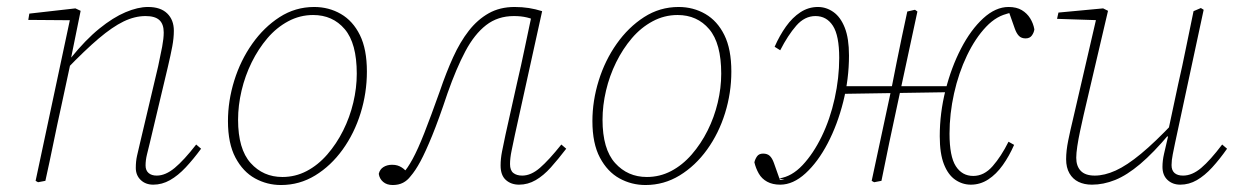

<svg xmlns="http://www.w3.org/2000/svg" viewBox="-20 -518 3546 550"><path d="M89 4 82 0 183 -474 188 -460 61 -461 64 -479 196 -494 211 -487 184 -354 185 -351 156 -216Q144 -162 133 -108Q122 -54 110 0ZM419 11Q397 11 383 -2.5Q369 -16 369 -37Q369 -56 372.5 -71.5Q376 -87 381 -108L433 -328Q440 -360 444.5 -384Q449 -408 449 -425Q449 -449 436.5 -460.5Q424 -472 397 -472Q366 -472 334 -456.5Q302 -441 262.5 -407.5Q223 -374 170 -319L169 -352H183Q225 -404 264.5 -436Q304 -468 339.5 -483Q375 -498 404 -498Q440 -498 459 -479.5Q478 -461 478 -430Q478 -409 473.5 -385Q469 -361 461 -327L409 -108Q405 -92 401 -75.5Q397 -59 397 -44Q397 -30 405.5 -22.5Q414 -15 429 -15Q454 -15 480.5 -37Q507 -59 542 -104L556 -92Q534 -62 512 -38.5Q490 -15 467 -2Q444 11 419 11Z M785 12Q745 12 710.5 -7Q676 -26 654.5 -66.5Q633 -107 633 -171Q633 -229 651 -287Q669 -345 702.5 -392.5Q736 -440 781 -469Q826 -498 880 -498Q922 -498 956.5 -478Q991 -458 1011 -417.5Q1031 -377 1031 -313Q1031 -252 1013 -194Q995 -136 961.5 -89.5Q928 -43 883 -15.5Q838 12 785 12ZM789 -11Q826 -11 858.5 -28Q891 -45 917.5 -75.5Q944 -106 963 -144Q982 -182 992 -224Q1002 -266 1002 -307Q1002 -394 967.5 -434.5Q933 -475 877 -475Q839 -475 805.5 -457Q772 -439 746 -408.5Q720 -378 701 -339.5Q682 -301 672 -258.5Q662 -216 662 -175Q662 -91 698 -51Q734 -11 789 -11Z M1105 12Q1088 12 1077.5 3Q1067 -6 1065 -20Q1068 -33 1078.5 -39.5Q1089 -46 1103 -46Q1112 -46 1118.5 -44Q1125 -42 1130.5 -38.5Q1136 -35 1140 -31L1152 -22L1139 -15L1133 -20Q1147 -35 1162 -62.5Q1177 -90 1195.5 -137Q1214 -184 1240 -257Q1258 -310 1278 -354Q1298 -398 1323 -430Q1348 -462 1380 -480Q1412 -498 1454 -498Q1476 -498 1495 -495Q1514 -492 1533 -486L1455 -132Q1450 -108 1445.5 -86.5Q1441 -65 1441 -48Q1441 -30 1450.5 -22.5Q1460 -15 1476 -15Q1501 -15 1526.5 -37Q1552 -59 1588 -104L1602 -92Q1579 -62 1558 -38.5Q1537 -15 1514.5 -2Q1492 11 1467 11Q1444 11 1429 -2.5Q1414 -16 1414 -44Q1414 -63 1418 -83.5Q1422 -104 1428 -132L1461 -280Q1473 -331 1483.5 -382Q1494 -433 1505 -484L1516 -458Q1506 -464 1489.5 -468Q1473 -472 1452 -472Q1406 -472 1372.5 -446Q1339 -420 1313 -371Q1287 -322 1262 -251Q1237 -176 1218 -129.5Q1199 -83 1184.5 -56Q1170 -29 1156 -13Q1147 -1 1134.5 5.5Q1122 12 1105 12Z M1829 12Q1789 12 1754.5 -7Q1720 -26 1698.5 -66.5Q1677 -107 1677 -171Q1677 -229 1695 -287Q1713 -345 1746.5 -392.5Q1780 -440 1825 -469Q1870 -498 1924 -498Q1966 -498 2000.5 -478Q2035 -458 2055 -417.5Q2075 -377 2075 -313Q2075 -252 2057 -194Q2039 -136 2005.5 -89.5Q1972 -43 1927 -15.5Q1882 12 1829 12ZM1833 -11Q1870 -11 1902.5 -28Q1935 -45 1961.5 -75.5Q1988 -106 2007 -144Q2026 -182 2036 -224Q2046 -266 2046 -307Q2046 -394 2011.5 -434.5Q1977 -475 1921 -475Q1883 -475 1849.5 -457Q1816 -439 1790 -408.5Q1764 -378 1745 -339.5Q1726 -301 1716 -258.5Q1706 -216 1706 -175Q1706 -91 1742 -51Q1778 -11 1833 -11Z M2215 11Q2193 11 2177.5 2.5Q2162 -6 2153.5 -21Q2145 -36 2141 -53Q2143 -62 2148.5 -70Q2154 -78 2166 -78Q2178 -78 2185 -71.5Q2192 -65 2197 -51L2214 -3H2202H2227L2212 -7Q2248 -12 2279 -45Q2310 -78 2334 -127.5Q2358 -177 2371 -236Q2384 -295 2384 -352Q2384 -416 2366 -444Q2348 -472 2316 -472Q2285 -472 2261 -444.5Q2237 -417 2215 -374L2199 -384Q2213 -416 2231.5 -442Q2250 -468 2273 -483Q2296 -498 2323 -498Q2347 -498 2367.5 -483.5Q2388 -469 2400 -438.5Q2412 -408 2412 -359Q2412 -292 2395.5 -226.5Q2379 -161 2351 -107.5Q2323 -54 2287.5 -21.5Q2252 11 2215 11ZM2383 -249 2385 -271H2704L2703 -254ZM2484 4 2477 0 2534 -266Q2541 -303 2548.5 -339.5Q2556 -376 2563.5 -412.5Q2571 -449 2579 -485L2601 -490L2608 -485L2551 -220Q2539 -165 2527.5 -110Q2516 -55 2505 0ZM2761 11Q2737 11 2716.5 -3Q2696 -17 2684 -47.5Q2672 -78 2672 -128Q2672 -194 2688.5 -259.5Q2705 -325 2733 -379Q2761 -433 2796.5 -465.5Q2832 -498 2869 -498Q2892 -498 2907 -489Q2922 -480 2931 -465.5Q2940 -451 2943 -434Q2942 -425 2936 -416.5Q2930 -408 2918 -408Q2906 -408 2899 -415Q2892 -422 2887 -436L2869 -487L2890 -484L2862 -479L2872 -480Q2836 -474 2805 -441.5Q2774 -409 2750 -359Q2726 -309 2713 -250.5Q2700 -192 2700 -135Q2700 -70 2718 -42Q2736 -14 2768 -14Q2799 -14 2823.5 -42Q2848 -70 2869 -112L2885 -103Q2871 -71 2852.5 -45Q2834 -19 2811 -4Q2788 11 2761 11Z M3108 11Q3086 11 3069.5 3Q3053 -5 3043.5 -21.5Q3034 -38 3034 -62Q3034 -86 3040 -115.5Q3046 -145 3054 -178L3123 -476L3130 -460L3008 -464L3012 -482L3140 -494L3154 -487L3084 -188Q3079 -166 3074 -142.5Q3069 -119 3066 -99Q3063 -79 3063 -66Q3063 -42 3076 -28.5Q3089 -15 3116 -15Q3144 -15 3176 -29.5Q3208 -44 3248.5 -77.5Q3289 -111 3342 -167L3344 -136H3331Q3284 -80 3246 -48Q3208 -16 3174.5 -2.5Q3141 11 3108 11ZM3361 11Q3339 11 3324.5 -2.5Q3310 -16 3310 -40Q3310 -58 3314.5 -77.5Q3319 -97 3326 -127H3323L3355 -277Q3367 -329 3377.5 -381.5Q3388 -434 3399 -486L3420 -495L3428 -490L3346 -108Q3343 -93 3339.5 -76Q3336 -59 3336 -45Q3336 -30 3344.5 -22.5Q3353 -15 3369 -15Q3395 -15 3421 -37Q3447 -59 3481 -104L3495 -92Q3474 -62 3452.5 -38.5Q3431 -15 3408.5 -2Q3386 11 3361 11Z"/></svg>

Font: Source Serif 4 ExtraLight
Style: Italic
Weight: 250
Italic angle: -12°
Designer: Frank Grießhammer
Foundry: Adobe Systems Incorporated
Version: Version 4.004;hotconv 1.0.116;makeotfexe 2.5.65601